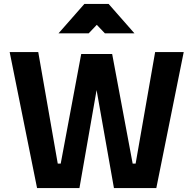

<svg xmlns="http://www.w3.org/2000/svg" viewBox="-20 -954 981 974"><path d="M29 -690 168 0H383L470 -497L558 0H773L912 -690H767L668 -124H653L549 -680H392L288 -124H273L174 -690ZM277 -785H430L471 -828L512 -785H662L531 -934H408Z"/></svg>

Font: TitilliumMaps29L
Style: 999 wt
Weight: 900
Designer: Campivisivi
Foundry: Accademia di Belle Arti di Urbino and students of MA course of Visual design